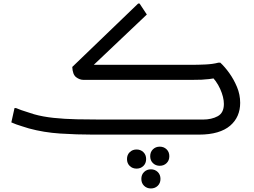

<svg xmlns="http://www.w3.org/2000/svg" viewBox="-20 -760 1436 1084"><path d="M482 -368 466 -394H1060Q1099 -394 1140.5 -396Q1182 -398 1212 -406H1224Q1249 -383 1274.5 -347.5Q1300 -312 1318 -269Q1336 -226 1336 -179Q1336 -140 1322 -107.5Q1308 -75 1279.5 -50.5Q1251 -26 1207 -13Q1163 0 1104 0H504Q413 0 320 -6Q227 -12 143 -35Q124 -41 106 -46.5Q88 -52 72.5 -57.5Q57 -63 44 -69L62 -150H70Q81 -145 101 -138Q121 -131 141 -125Q161 -119 172 -115Q221 -101 282.5 -94.5Q344 -88 413.5 -86.5Q483 -85 552 -85H1125Q1175 -85 1209.5 -104Q1244 -123 1244 -173Q1244 -211 1223 -258Q1202 -305 1162 -342L1211 -322Q1181 -316 1160.5 -313.5Q1140 -311 1118 -310Q1096 -309 1060 -309H452Q430 -309 410 -324Q390 -339 388 -382L760 -740H768L809 -678ZM828 122Q828 98 843.5 83Q859 68 882 68Q905 68 920.5 83Q936 98 936 122Q936 146 920.5 161Q905 176 882 176Q859 176 843.5 161Q828 146 828 122ZM697 138Q697 114 712.5 99Q728 84 751 84Q774 84 789.5 99Q805 114 805 138Q805 162 789.5 177Q774 192 751 192Q728 192 712.5 177Q697 162 697 138ZM778 250Q778 226 793.5 211Q809 196 832 196Q855 196 870.5 211Q886 226 886 250Q886 274 870.5 289Q855 304 832 304Q809 304 793.5 289Q778 274 778 250Z"/></svg>

Font: Kufam
Style: Italic
Weight: 400
Italic angle: -11°
Designer: Artur Schmal
Foundry: Original Type
Version: Version 1.301; ttfautohint (v1.8.3)